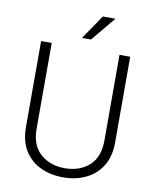

<svg xmlns="http://www.w3.org/2000/svg" viewBox="-98 -977 853 1061"><g transform="rotate(10 329.0 -447.0)"><path d="M519.5 -710.9H579.6V-229.5Q579.6 -149.9 545.9 -96.7Q512.2 -43.5 455.6 -16.8Q398.9 9.8 329.6 9.8Q258.8 9.8 202.1 -16.8Q145.5 -43.5 112.5 -96.7Q79.6 -149.9 79.6 -229.5V-710.9H139.2V-229.5Q139.2 -136.7 193.1 -89.1Q247.1 -41.5 329.6 -41.5Q412.6 -41.5 466.1 -89.1Q519.5 -136.7 519.5 -229.5ZM298.8 -767.1 392.1 -903.8H462.9L349.6 -767.1Z"/></g></svg>

Font: Vazirmatn RD ExtraLight
Style: Regular
Weight: 200
Designer: Saber Rastikerdar
Foundry: Saber Rastikerdar
Version: Version 32.102